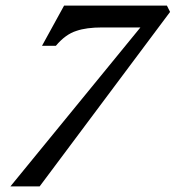

<svg xmlns="http://www.w3.org/2000/svg" viewBox="-20 -663 625 683"><path d="M17.1 0 479.5 -565.4H343.8Q287.1 -565.4 252 -553.2Q212.9 -541 178.7 -500H129.4L208 -643.1H573.7L585 -620.6L121.1 0Z"/></svg>

Font: Elstob 10pt SemiBold
Style: Italic
Weight: 600
Italic angle: -20°
Designer: Peter S. Baker
Version: Version 1.015